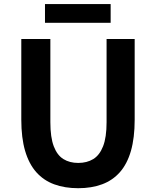

<svg xmlns="http://www.w3.org/2000/svg" viewBox="-20 -938 788 971"><path d="M375.6 13.8Q307.5 13.8 254 -5.9Q200.6 -25.5 163.5 -67.2Q126.4 -109 107 -175Q87.7 -241 87.7 -332.8V-740.8H234.7V-319.8Q234.7 -243.4 251.9 -198.2Q269.1 -153 300.7 -133.5Q332.2 -114 375.6 -114Q419.5 -114 451.6 -133.5Q483.6 -153 501.3 -198.2Q519 -243.4 519 -319.8V-740.8H661.1V-332.8Q661.1 -241 642.2 -175Q623.2 -109 586.3 -67.2Q549.3 -25.5 496.2 -5.9Q443 13.8 375.6 13.8ZM207.5 -822.6V-917.5H539.6V-822.6Z"/></svg>

Font: Noto Sans SC Thin
Style: Regular
Weight: 100
Designer: Ryoko NISHIZUKA 西塚涼子 (kana, bopomofo & ideographs); Paul D. Hunt (Latin, Greek & Cyrillic); Sandoll Communications 산돌커뮤니
Foundry: Adobe
Version: Version 2.004-H2;hotconv 1.0.118;makeotfexe 2.5.65603